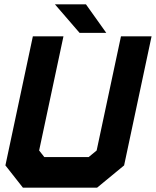

<svg xmlns="http://www.w3.org/2000/svg" viewBox="-20 -868 721 888"><path d="M86 0 5 -103 132 -700H273.5L161 -172L185 -141.5H390L427 -172L539.5 -700H681L554 -103L429 0ZM135.5 -71H409.5L490.5 -135.5L595.5 -629.5L490.5 -135.5L409.5 -71H135.5L82.5 -136.5L187.5 -629.5L82.5 -136.5ZM471.5 -716H348L234 -848H377.5ZM383.5 -750 337 -813H337.5L384 -750Z"/></svg>

Font: Tourney Black
Style: Italic
Weight: 900
Italic angle: -12°
Version: Version 1.015